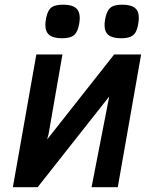

<svg xmlns="http://www.w3.org/2000/svg" viewBox="-20 -778 640 798"><path d="M131 -551.5H239.5L182 -221.5L176 -198.5L454.5 -551.5H566.5L469.5 0H360.5L434 -377L136.5 0H33.5ZM168.5 -675Q168.5 -684 171 -699Q175.5 -722.5 183.2 -735.2Q191 -748 205.2 -753.2Q219.5 -758.5 243.5 -758.5Q278 -758.5 294.8 -745.2Q311.5 -732 311.5 -703.5Q311.5 -693.5 309 -678.5Q303 -644.5 287.5 -631.8Q272 -619 237.5 -619Q202.5 -619 185.5 -632.2Q168.5 -645.5 168.5 -675ZM414.5 -674Q414.5 -683 417 -698Q421.5 -722 429.5 -735Q437.5 -748 451.5 -753.2Q465.5 -758.5 489 -758.5Q523.5 -758.5 540.2 -745.5Q557 -732.5 557 -703.5Q557 -694 554.5 -679Q550.5 -655.5 542.8 -642.8Q535 -630 520.8 -624.5Q506.5 -619 482.5 -619Q448 -619 431.2 -632.2Q414.5 -645.5 414.5 -674Z"/></svg>

Font: JuliaMono SemiBoldItalic
Style: Regular
Weight: 600
Italic angle: -9°
Monospace: yes
Designer: cormullion
Foundry: corm
Version: Version 0.049; ttfautohint (v1.8.4)